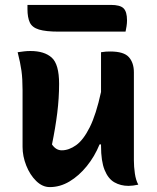

<svg xmlns="http://www.w3.org/2000/svg" viewBox="-20 -753 640 783"><path d="M104 -545Q161 -545 191 -518Q221 -491 221 -411Q221 -353 213.5 -292.5Q206 -232 192 -164Q208 -140 232 -140Q261 -140 290.5 -161Q320 -182 346 -234Q372 -286 392 -378V-540Q404 -542 412 -542.5Q420 -543 430 -543Q485 -543 505.5 -520Q526 -497 526 -458V-99Q526 -73 530 -45.5Q534 -18 544 0Q522 5 504 5Q472 5 446.5 -9.5Q421 -24 406.5 -60Q392 -96 392 -158V-164H386Q366 -115 334 -75.5Q302 -36 263.5 -13Q225 10 183 10Q153 10 127.5 -15Q102 -40 87 -78Q72 -116 72 -154V-386Q72 -432 67.5 -464.5Q63 -497 52 -540Q66 -542 78 -543.5Q90 -545 104 -545ZM92 -733H432Q470 -733 484 -719Q498 -705 498 -670Q498 -658 496 -645.5Q494 -633 492 -624H220Q167 -624 139 -632.5Q111 -641 101.5 -661.5Q92 -682 92 -716Z"/></svg>

Font: Recursive Mn Csl St
Style: Bold
Weight: 700
Monospace: yes
Version: Version 1.079;hotconv 1.0.112;makeotfexe 2.5.65598; ttfautoh